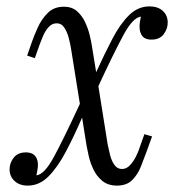

<svg xmlns="http://www.w3.org/2000/svg" viewBox="-20 -571 545 601"><path d="M67 10Q41 10 25.5 -4.5Q10 -19 10 -41Q10 -61 23 -77.5Q36 -94 61 -94Q84 -94 93 -78.5Q102 -63 97 -38L94 -22Q119 -25 148.5 -79.5Q178 -134 224 -233L230 -246L202 -421Q200 -433 195.5 -451Q191 -469 182 -483.5Q173 -498 157 -498Q143 -498 132.5 -486.5Q122 -475 115.5 -460Q109 -445 105 -434L89 -389L65 -397L81 -443Q87 -460 98.5 -485.5Q110 -511 129.5 -530.5Q149 -550 180 -550Q205 -550 221 -536Q237 -522 246.5 -501.5Q256 -481 261 -460Q266 -439 268 -425L281 -345Q307 -402 331.5 -449Q356 -496 384 -523.5Q412 -551 448 -551Q474 -551 489.5 -537Q505 -523 505 -500Q505 -481 492.5 -464Q480 -447 454 -447Q431 -447 422.5 -462.5Q414 -478 418 -503L421 -519Q396 -516 366.5 -461.5Q337 -407 291 -308L288 -301L317 -119Q320 -104 324.5 -86Q329 -68 338 -55Q347 -42 362 -42Q376 -42 387 -54Q398 -66 405.5 -81Q413 -96 416 -106L432 -151L456 -144L439 -97Q431 -76 421.5 -51Q412 -26 394.5 -8Q377 10 346 10Q318 10 300 -5Q282 -20 272 -41.5Q262 -63 257.5 -83.5Q253 -104 251 -115L237 -203Q211 -143 185.5 -95Q160 -47 131.5 -18.5Q103 10 67 10Z"/></svg>

Font: Xanh Mono
Style: Italic
Weight: 400
Italic angle: -12°
Monospace: yes
Designer: Lam Bao, Duy Dao
Foundry: Yellow Type Foundry
Version: Version 3.101; ttfautohint (v1.8.3)